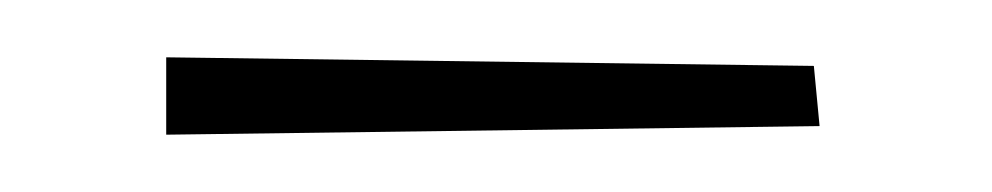

<svg xmlns="http://www.w3.org/2000/svg" viewBox="-20 -707 346 67"><path d="M38 -660V-687L264 -684L266 -663Z"/></svg>

Font: Truculenta Thin
Style: Regular
Weight: 250
Version: Version 1.002